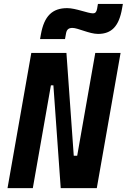

<svg xmlns="http://www.w3.org/2000/svg" viewBox="-20 -965 650 985"><path d="M291.5 0H476.6L598.6 -693.4H468.8L376 -166H358.4L320.8 -693.4H140.6L18.6 0H148.4L241.2 -527.3H253.9ZM185.5 -764.6H313.5L318.8 -793.9C322.3 -813.5 332 -821.8 351.6 -821.8C379.9 -821.8 438.5 -791 482.9 -791C552.7 -791 590.3 -830.6 606 -920.4L610.4 -944.8H482.4L478 -919.4C475.1 -903.3 468.3 -896.5 457.5 -896.5C430.2 -896.5 368.7 -923.3 324.7 -923.3C248 -923.3 206.5 -882.3 189.9 -789.1Z"/></svg>

Font: Cascadia Code NF
Style: Bold Italic
Weight: 700
Italic angle: -10°
Monospace: yes
Designer: Aaron Bell
Foundry: Saja Typeworks
Version: Version 2404.023